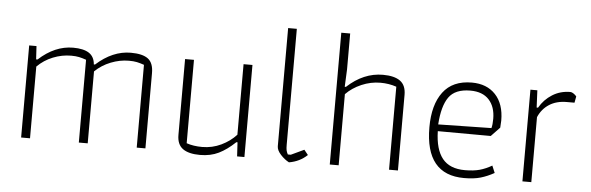

<svg xmlns="http://www.w3.org/2000/svg" viewBox="-46 -813 2978 968"><g transform="rotate(5 1443.5 -329.0)"><path d="M84 -466H121L125 -399H132Q214 -474 306 -474Q359 -474 386.5 -456Q414 -438 417 -399H423Q506 -474 598 -474Q658 -474 685.5 -453Q713 -432 713 -381V0H669V-419Q649 -426 632.5 -429.5Q616 -433 592 -433Q546 -433 500.5 -415Q455 -397 421 -364V0H376V-419Q356 -426 339.5 -429.5Q323 -433 300 -433Q253 -433 208 -415Q163 -397 129 -363V0H84Z M873 -82V-466H918V-44Q953 -32 997 -32Q1048 -32 1093 -53.5Q1138 -75 1169 -109V-466H1214V0H1177L1173 -71H1167Q1125 -31 1084 -11Q1043 9 990 9Q932 9 902.5 -12.5Q873 -34 873 -82Z M1377 -69V-667H1421V-80Q1421 -62 1423 -52.5Q1425 -43 1431 -32H1446L1512 -63L1532 -38Q1494 -2 1440 7Q1417 -5 1397 -27Q1377 -49 1377 -69Z M1646 -667H1691V-485L1687 -397H1693Q1776 -474 1874 -474Q1932 -474 1961.5 -452.5Q1991 -431 1991 -383V0H1946V-420Q1908 -433 1865 -433Q1816 -433 1769.5 -413Q1723 -393 1691 -360V0H1646Z M2130 -231Q2130 -345 2178.5 -409.5Q2227 -474 2324 -474Q2400 -474 2444 -427Q2488 -380 2488 -296Q2488 -286 2486 -260L2442 -214L2174 -215Q2176 -123 2213 -77Q2250 -31 2327 -31Q2371 -31 2401.5 -39.5Q2432 -48 2463 -66L2478 -30Q2444 -11 2410 -1Q2376 9 2326 9Q2130 9 2130 -231ZM2442 -254Q2447 -272 2447 -301Q2447 -362 2414.5 -397.5Q2382 -433 2320 -433Q2243 -433 2211 -387.5Q2179 -342 2173 -249Z M2621 -464H2656L2660 -377H2667Q2691 -419 2731.5 -444.5Q2772 -470 2823 -470Q2830 -470 2839.5 -463.5Q2849 -457 2854 -450L2848 -418H2809Q2757 -418 2720.5 -394.5Q2684 -371 2666 -329V0H2621Z"/></g></svg>

Font: Athiti Light
Style: Regular
Weight: 300
Designer: CadsonDemak Team
Foundry: CadsonDemak
Version: Version 1.032